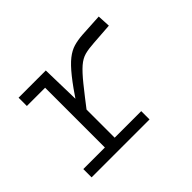

<svg xmlns="http://www.w3.org/2000/svg" viewBox="-102 -641 818 818"><g transform="rotate(-45 307.0 -231.5)"><path d="M233 -460 238 -247V0H179V-460ZM223 -200V-265Q265 -328 295 -365.5Q325 -403 349 -422Q373 -441 397 -448Q421 -455 451 -457L555 -463L558 -405L460 -398Q427 -396 404.5 -390Q382 -384 360 -365Q338 -346 306.5 -307Q275 -268 223 -200ZM69 -460H232V-410H69ZM49 -50H398V0H49Z"/></g></svg>

Font: Intel One Mono Light
Style: Regular
Weight: 300
Monospace: yes
Designer: Fred Shallcrass
Foundry: Frere-Jones Type LLC
Version: Version 1.004